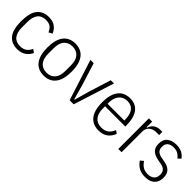

<svg xmlns="http://www.w3.org/2000/svg" viewBox="163 -1393 2273 2273"><g transform="rotate(45 1299.5 -256.0)"><path d="M245 12Q151 12 98.5 -51Q46 -114 46 -256Q46 -398 98.5 -461Q151 -524 245 -524Q311 -524 352.5 -494Q394 -464 414 -414L368 -391Q352 -433 323 -454Q294 -475 245 -475Q175 -475 140 -430.5Q105 -386 105 -301V-211Q105 -127 140 -82Q175 -37 245 -37Q296 -37 328 -59.5Q360 -82 379 -125L420 -97Q397 -48 354 -18Q311 12 245 12Z M689 12Q629 12 583 -15.5Q537 -43 511.5 -102.5Q486 -162 486 -256Q486 -350 511.5 -409.5Q537 -469 583 -496.5Q629 -524 689 -524Q750 -524 795.5 -496.5Q841 -469 866.5 -409.5Q892 -350 892 -256Q892 -162 866.5 -102.5Q841 -43 795.5 -15.5Q750 12 689 12ZM689 -37Q758 -37 795.5 -81.5Q833 -126 833 -211V-301Q833 -386 795.5 -430.5Q758 -475 689 -475Q620 -475 582.5 -430.5Q545 -386 545 -301V-211Q545 -126 582.5 -81.5Q620 -37 689 -37Z M1182 0H1114L950 -512H1005L1094 -228L1144 -48H1152L1202 -228L1291 -512H1345Z M1606 12Q1546 12 1500 -15.5Q1454 -43 1428.5 -102.5Q1403 -162 1403 -256Q1403 -350 1428.5 -409.5Q1454 -469 1500 -496.5Q1546 -524 1606 -524Q1667 -524 1710 -496Q1753 -468 1776.5 -410Q1800 -352 1800 -261V-246H1461V-211Q1461 -126 1499 -81Q1537 -36 1606 -36Q1663 -36 1698 -62Q1733 -88 1752 -139L1790 -113Q1768 -55 1723.5 -21.5Q1679 12 1606 12ZM1606 -478Q1560 -478 1528 -457Q1496 -436 1478.5 -397Q1461 -358 1461 -301V-288H1741V-301Q1741 -358 1726 -397Q1711 -436 1681 -457Q1651 -478 1606 -478Z M1984 0H1929V-512H1984V-419H1992Q2001 -448 2019 -469Q2037 -490 2063 -501Q2089 -512 2123 -512H2155V-458H2109Q2072 -458 2044 -444.5Q2016 -431 2000 -405.5Q1984 -380 1984 -345Z M2384 12Q2324 12 2281 -12Q2238 -36 2206 -83L2245 -115Q2273 -73 2305.5 -53.5Q2338 -34 2384 -34Q2436 -34 2466 -59.5Q2496 -85 2496 -134Q2496 -176 2475 -199.5Q2454 -223 2403 -232L2363 -239Q2317 -247 2285.5 -264Q2254 -281 2238 -309.5Q2222 -338 2222 -382Q2222 -455 2266.5 -489Q2311 -523 2380 -523Q2419 -523 2448.5 -514Q2478 -505 2500 -488Q2522 -471 2540 -447L2504 -414Q2486 -440 2457 -458.5Q2428 -477 2381 -477Q2331 -477 2303.5 -453.5Q2276 -430 2276 -384Q2276 -340 2298.5 -318.5Q2321 -297 2371 -288L2410 -281Q2483 -269 2516 -235Q2549 -201 2549 -139Q2549 -91 2530 -57Q2511 -23 2474 -5.5Q2437 12 2384 12Z"/></g></svg>

Font: IBM Plex Sans Condensed Light
Style: Regular
Weight: 300
Width: 3
Designer: Mike Abbink, Paul van der Laan, Pieter van Rosmalen
Foundry: Bold Monday
Version: Version 3.201